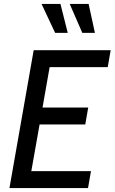

<svg xmlns="http://www.w3.org/2000/svg" viewBox="-20 -955 582 975"><path d="M28 0 151 -700H542L527 -614H232L196 -409H428L413 -323H181L139 -86H442L427 0ZM260 -788 191 -935H287L324 -788ZM398 -788 334 -935H430L462 -788Z"/></svg>

Font: Cabin VF Beta
Style: Italic
Weight: 400
Italic angle: -7°
Designer: Pablo Impallari
Foundry: Pablo Impallari. http://www.impallari.com Igino Marini. http://www.ikern.com
Version: Version 2.300